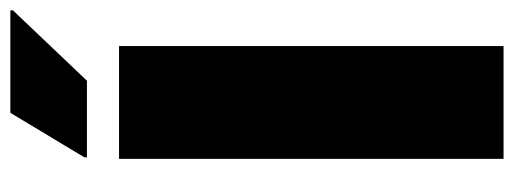

<svg xmlns="http://www.w3.org/2000/svg" viewBox="-331 -662 993 371"><g transform="rotate(-90 165.5 -476.5)"><path d="M44 0V-743H262V0ZM47 -805V-810L133 -953H331V-948L195 -805Z"/></g></svg>

Font: Saira Thin Black
Style: Regular
Weight: 900
Version: Version 1.101